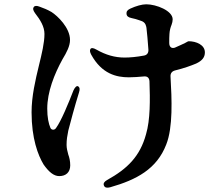

<svg xmlns="http://www.w3.org/2000/svg" viewBox="-20 -800 1040 894"><path d="M137 -767C132 -760 134 -752 143 -739C168 -707 187 -676 187 -642C187 -601 175 -551 161 -494C145 -428 127 -352 127 -277C127 -155 157 -77 183 -34C207 0 230 20 256 20C287 20 307 2 307 -30C307 -50 303 -67 298 -80C294 -95 290 -110 290 -125C290 -150 293 -167 298 -192C307 -227 328 -306 348 -370C353 -385 351 -394 344 -398C337 -402 329 -394 322 -379C298 -317 265 -237 241 -204C234 -193 220 -194 215 -204C206 -225 200 -254 200 -294C200 -372 233 -455 271 -524C291 -557 306 -586 306 -614C306 -671 248 -726 220 -744C201 -755 184 -762 164 -769C151 -774 142 -774 137 -767ZM405 -545C454 -456 522 -440 580 -440C602 -440 626 -442 649 -444C666 -446 675 -438 676 -421C679 -335 680 -243 660 -175C632 -72 573 -14 479 38C465 46 460 54 464 64C468 74 478 76 493 72C616 37 710 -13 754 -127C786 -207 780 -340 774 -443C773 -458 780 -468 795 -472C836 -482 869 -494 893 -504C921 -517 934 -533 934 -556C934 -591 894 -608 858 -608C856 -608 853 -606 842 -600L823 -591C812 -586 805 -583 794 -578C779 -573 768 -581 768 -600C768 -615 768 -630 769 -642C770 -659 774 -673 779 -685C782 -693 784 -702 784 -710C784 -750 708 -780 661 -780C641 -780 613 -772 587 -760C574 -754 568 -747 569 -736C570 -725 577 -719 592 -716C605 -713 618 -710 628 -706C633 -704 637 -703 642 -701C652 -696 657 -690 660 -679C661 -677 661 -674 662 -670C665 -647 668 -609 671 -569C672 -553 664 -543 649 -541C617 -535 586 -532 560 -532C515 -532 473 -544 429 -569C415 -577 406 -578 402 -573C397 -567 398 -558 405 -545Z"/></svg>

Font: 寒蝉锦书宋Pro Soft
Style: Regular
Weight: 700
Designer: 寒蝉锦书宋{Warren} 思源宋体{Ryoko NISHIZUKA 西塚涼子 (kana & ideographs); Frank Grießhammer (Latin, Greek & Cyrillic); Wenlong ZHANG 
Foundry: Adobe & ChillType
Version: Version 2.000;Glyphs 3.1.1 (3135)